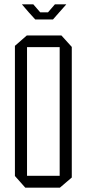

<svg xmlns="http://www.w3.org/2000/svg" viewBox="-20 -868 401 888"><path d="M105 -650V-704H264L312 -651V-650ZM97 0 49 -54V-55H256V0ZM49 -55V-656L104 -704H105V-55ZM256 0V-650H312V-47L257 0ZM143 -778 113 -811H254L225 -778ZM113 -811 82 -847V-848H134L166 -811ZM202 -811 234 -848H286V-847L254 -811Z"/></svg>

Font: Foldit Thin Light
Style: Regular
Weight: 300
Version: Version 1.003